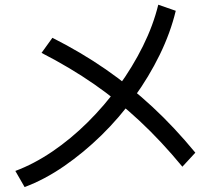

<svg xmlns="http://www.w3.org/2000/svg" viewBox="-20 -792 920 806"><path d="M44.4 -74.4Q122.2 -103.3 200 -156.1Q277.8 -208.9 348.3 -278.9Q418.9 -348.9 477.8 -430Q536.7 -511.1 580 -598.3Q623.3 -685.6 644.4 -772.2L717.8 -746.7Q695.6 -654.4 650.6 -562.2Q605.6 -470 543.3 -383.9Q481.1 -297.8 406.1 -224.4Q331.1 -151.1 248.9 -94.4Q166.7 -37.8 83.3 -6.7ZM745.6 -92.2Q656.7 -200 566.1 -284.4Q475.6 -368.9 375.6 -438.3Q275.6 -507.8 154.4 -570L200 -633.3Q321.1 -572.2 424.4 -500.6Q527.8 -428.9 620 -343.3Q712.2 -257.8 800 -151.1Z"/></svg>

Font: Paperlogy 4 Regular
Style: Regular
Weight: 400
Designer: redesigned by Lee Juim, glyphs from Gmarket Sans & Montserrat
Foundry: PT&
Version: Version 1.001